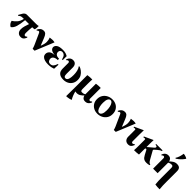

<svg xmlns="http://www.w3.org/2000/svg" viewBox="395 -2509 4502 4502"><g transform="rotate(45 2646.0 -257.5)"><path d="M87 15Q18 -22 0 -105Q56 -138 103.5 -193Q151 -248 172 -340H135Q93 -340 70.5 -329Q48 -318 28 -296L10 -312L65 -407Q75 -424 98 -442Q121 -460 149 -460H453Q512 -460 536 -470Q536 -440 535 -410Q534 -380 526 -350Q512 -343 488.5 -341.5Q465 -340 448 -340Q442 -285 439 -236Q436 -187 436 -145Q436 -104 448.5 -89.5Q461 -75 475 -75Q488 -75 498.5 -81.5Q509 -88 522 -102L538 -86Q528 -61 514 -38Q500 -15 477 0Q454 15 416 15Q374 15 346 -3.5Q318 -22 304.5 -51.5Q291 -81 291 -115Q291 -171 307 -227.5Q323 -284 343 -340H213Q200 -203 173 -113Q146 -23 87 15Z M812 10Q805 -16 799 -35Q793 -54 782 -79L662 -345Q654 -364 646 -374.5Q638 -385 624 -385Q611 -385 601 -378.5Q591 -372 577 -358L561 -374Q576 -412 611 -443.5Q646 -475 703 -475Q744 -475 771 -447Q798 -419 823 -354L894 -177H896Q935 -274 933.5 -340.5Q932 -407 909 -460Q959 -468 996.5 -468Q1034 -468 1069 -460L876 10Z M1276 -251V-253Q1190 -262 1157 -291.5Q1124 -321 1124 -358Q1124 -406 1173.5 -440.5Q1223 -475 1338 -475Q1397 -475 1435 -461.5Q1473 -448 1499 -432V-301H1476Q1457 -377 1426.5 -404.5Q1396 -432 1360 -432Q1326 -432 1305 -412.5Q1284 -393 1284 -357Q1284 -316 1315 -289.5Q1346 -263 1416 -263V-220Q1347 -219 1308 -192Q1269 -165 1269 -117Q1269 -86 1289 -57Q1309 -28 1355 -28Q1405 -28 1434 -60Q1463 -92 1482 -155H1505L1499 -15Q1474 -5 1429.5 5Q1385 15 1324 15Q1265 15 1216 1.5Q1167 -12 1138 -42Q1109 -72 1109 -120Q1109 -171 1148.5 -208.5Q1188 -246 1276 -251Z M1884 -476Q1929 -459 1973.5 -426Q2018 -393 2048 -342.5Q2078 -292 2078 -220Q2078 -150 2046.5 -97Q2015 -44 1959.5 -14.5Q1904 15 1831 15Q1773 15 1737 1Q1701 -13 1680.5 -35Q1660 -57 1651.5 -81Q1643 -105 1641 -126Q1639 -147 1639 -158V-345Q1639 -364 1629 -374.5Q1619 -385 1605 -385Q1592 -385 1582 -378.5Q1572 -372 1558 -358L1542 -374Q1552 -399 1568.5 -422Q1585 -445 1610.5 -460Q1636 -475 1674 -475Q1717 -475 1742 -456.5Q1767 -438 1778 -408.5Q1789 -379 1789 -345V-142Q1789 -122 1792 -98.5Q1795 -75 1807 -59Q1819 -43 1847 -43Q1869 -43 1887.5 -60Q1906 -77 1917 -119.5Q1928 -162 1928 -237Q1928 -302 1914 -363Q1900 -424 1868 -460Z M2276 15Q2249 15 2228 9Q2239 60 2259.5 111.5Q2280 163 2308 210Q2287 220 2258.5 226.5Q2230 233 2202 236.5Q2174 240 2153 240L2156 -109V-460Q2195 -468 2233.5 -469Q2272 -470 2311 -470Q2308 -432 2307 -397.5Q2306 -363 2306 -325V-151Q2306 -123 2314.5 -104Q2323 -85 2354 -85Q2372 -85 2393 -89.5Q2414 -94 2441 -110V-115V-460Q2479 -468 2516.5 -469Q2554 -470 2591 -470V-115Q2591 -96 2601 -85.5Q2611 -75 2625 -75Q2638 -75 2648.5 -81.5Q2659 -88 2672 -102L2688 -86Q2678 -61 2661.5 -38Q2645 -15 2619.5 0Q2594 15 2556 15Q2505 15 2479 -11Q2453 -37 2445 -74Q2415 -42 2373 -13.5Q2331 15 2276 15Z M2975 -475Q3048 -475 3103.5 -445.5Q3159 -416 3191 -362Q3223 -308 3223 -236Q3223 -157 3186 -101Q3149 -45 3089.5 -15Q3030 15 2961 15Q2889 15 2833 -15Q2777 -45 2745 -98.5Q2713 -152 2713 -224Q2713 -303 2750 -359Q2787 -415 2846.5 -445Q2906 -475 2975 -475ZM2978 -28Q3015 -28 3039 -70Q3063 -112 3063 -200Q3063 -264 3050 -316.5Q3037 -369 3013.5 -400.5Q2990 -432 2958 -432Q2921 -432 2897 -390Q2873 -348 2873 -260Q2873 -196 2886 -143.5Q2899 -91 2923 -59.5Q2947 -28 2978 -28Z M3504 10Q3497 -16 3491 -35Q3485 -54 3474 -79L3354 -345Q3346 -364 3338 -374.5Q3330 -385 3316 -385Q3303 -385 3293 -378.5Q3283 -372 3269 -358L3253 -374Q3268 -412 3303 -443.5Q3338 -475 3395 -475Q3436 -475 3463 -447Q3490 -419 3515 -354L3586 -177H3588Q3627 -274 3625.5 -340.5Q3624 -407 3601 -460Q3651 -468 3688.5 -468Q3726 -468 3761 -460L3568 10Z M4085 -102 4101 -86Q4091 -61 4077 -38Q4063 -15 4040 0Q4017 15 3979 15Q3937 15 3909 -3.5Q3881 -22 3867.5 -51.5Q3854 -81 3854 -115V-340Q3854 -355 3848.5 -360Q3843 -365 3832 -365Q3824 -365 3814.5 -363Q3805 -361 3794 -357L3784 -380L4002 -481L4008 -475Q4007 -460 4005.5 -428.5Q4004 -397 4004 -349V-115Q4004 -96 4014 -85.5Q4024 -75 4038 -75Q4051 -75 4061.5 -81.5Q4072 -88 4085 -102Z M4587 15Q4543 15 4514.5 2Q4486 -11 4467 -35Q4448 -59 4431 -91L4380 -188Q4366 -214 4352 -214Q4342 -214 4335.5 -206Q4329 -198 4329 -180V0Q4290 7 4251.5 8.5Q4213 10 4174 10Q4177 -28 4178 -62.5Q4179 -97 4179 -135V-340Q4179 -355 4173.5 -360Q4168 -365 4157 -365Q4149 -365 4139.5 -363Q4130 -361 4119 -357L4109 -380L4327 -481L4333 -475Q4332 -460 4330.5 -428.5Q4329 -397 4329 -349V-252H4331L4465 -364Q4482 -378 4487.5 -387.5Q4493 -397 4493 -407Q4493 -421 4481.5 -428.5Q4470 -436 4439 -437V-460H4651V-437Q4629 -432 4604 -417Q4579 -402 4549 -375L4500 -331Q4488 -321 4486 -312.5Q4484 -304 4490 -293L4596 -103Q4623 -55 4643 -39Q4663 -23 4682 -23V0Q4662 7 4637.5 11Q4613 15 4587 15Z M4797 0V-345Q4797 -364 4787 -374.5Q4777 -385 4763 -385Q4750 -385 4740 -378.5Q4730 -372 4716 -358L4700 -374Q4710 -399 4726.5 -422Q4743 -445 4768.5 -460Q4794 -475 4832 -475Q4883 -475 4909 -449Q4935 -423 4943 -385Q4973 -417 5017 -446Q5061 -475 5117 -475Q5179 -475 5208 -445.5Q5237 -416 5237 -351V-1Q5237 58 5238.5 117Q5240 176 5247 235Q5210 235 5172.5 233.5Q5135 232 5097 225Q5090 169 5088.5 112Q5087 55 5087 -1V-309Q5087 -338 5078 -356.5Q5069 -375 5034 -375Q5016 -375 4995 -370Q4974 -365 4947 -349V-345V0ZM5058 -755Q5074 -755 5097 -750Q5120 -745 5143.5 -735.5Q5167 -726 5182 -713Q5164 -683 5135 -650Q5106 -617 5073 -588.5Q5040 -560 5007 -540L4988 -549Q5019 -596 5035 -649.5Q5051 -703 5058 -755Z"/></g></svg>

Font: Bona Nova
Style: Bold
Weight: 700
Designer: Mateusz Machalski
Foundry: Capitalics
Version: Version 4.001; ttfautohint (v1.8.3)